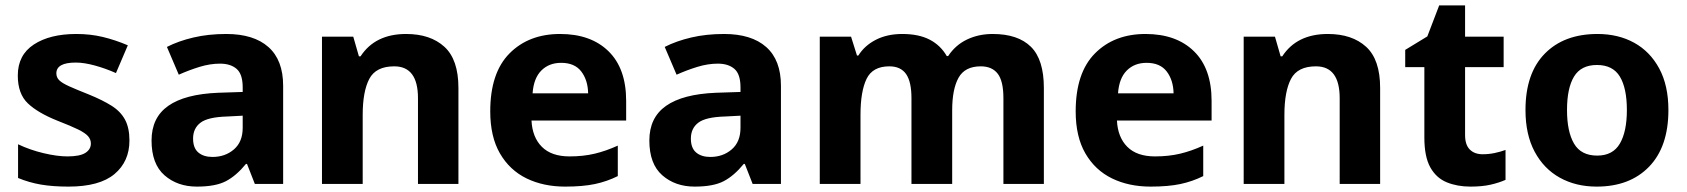

<svg xmlns="http://www.w3.org/2000/svg" viewBox="-20 -682 6255 712"><path d="M460 -161Q460 -83 404.5 -36.5Q349 10 234 10Q176 10 132 2.5Q88 -5 47 -22V-147Q91 -126 141.5 -114Q192 -102 230 -102Q276 -102 296.5 -115Q317 -128 317 -150Q317 -165 306.5 -177Q296 -189 269.5 -202Q243 -215 194 -234Q121 -263 83.5 -298.5Q46 -334 46 -402Q46 -478 105.5 -517Q165 -556 263 -556Q315 -556 361 -545Q407 -534 454 -514L410 -411Q372 -428 332 -439Q292 -450 261 -450Q189 -450 189 -410Q189 -395 199.5 -384.5Q210 -374 236.5 -362Q263 -350 311 -331Q360 -311 393.5 -290Q427 -269 443.5 -238.5Q460 -208 460 -161Z M819 -556Q921 -556 975.5 -507.5Q1030 -459 1030 -364V0H925L896 -74H892Q856 -30 817.5 -10Q779 10 710 10Q638 10 590 -32Q542 -74 542 -161Q542 -246 604 -289.5Q666 -333 789 -338L880 -341V-358Q880 -407 857.5 -426.5Q835 -446 796 -446Q759 -446 720 -434Q681 -422 643 -405L599 -508Q642 -530 697.5 -543Q753 -556 819 -556ZM823 -250Q751 -248 723.5 -227Q696 -206 696 -168Q696 -133 715.5 -116.5Q735 -100 768 -100Q815 -100 847.5 -128Q880 -156 880 -208V-253Z M1486 -556Q1576 -556 1628 -508.5Q1680 -461 1680 -356V0H1530V-318Q1530 -436 1442 -436Q1374 -436 1349.5 -389.5Q1325 -343 1325 -256V0H1174V-546H1290L1311 -473H1317Q1371 -556 1486 -556Z M2057 -556Q2171 -556 2236.5 -492Q2302 -428 2302 -308V-235H1951Q1954 -173 1989.5 -137.5Q2025 -102 2092 -102Q2143 -102 2185 -112Q2227 -122 2271 -142V-29Q2231 -9 2186 0.5Q2141 10 2076 10Q1995 10 1932.5 -20.5Q1870 -51 1834 -113Q1798 -175 1798 -269Q1798 -412 1869.5 -484Q1941 -556 2057 -556ZM2061 -449Q2016 -449 1987.5 -420.5Q1959 -392 1955 -336H2161Q2160 -385 2135.5 -417Q2111 -449 2061 -449Z M2665 -556Q2767 -556 2821.5 -507.5Q2876 -459 2876 -364V0H2771L2742 -74H2738Q2702 -30 2663.5 -10Q2625 10 2556 10Q2484 10 2436 -32Q2388 -74 2388 -161Q2388 -246 2450 -289.5Q2512 -333 2635 -338L2726 -341V-358Q2726 -407 2703.5 -426.5Q2681 -446 2642 -446Q2605 -446 2566 -434Q2527 -422 2489 -405L2445 -508Q2488 -530 2543.5 -543Q2599 -556 2665 -556ZM2669 -250Q2597 -248 2569.5 -227Q2542 -206 2542 -168Q2542 -133 2561.5 -116.5Q2581 -100 2614 -100Q2661 -100 2693.5 -128Q2726 -156 2726 -208V-253Z M3661 -556Q3755 -556 3803 -508.5Q3851 -461 3851 -356V0H3701V-318Q3701 -381 3680 -408.5Q3659 -436 3617 -436Q3558 -436 3534.5 -393.5Q3511 -351 3511 -273V0H3360V-318Q3360 -379 3340 -407.5Q3320 -436 3278 -436Q3216 -436 3193.5 -389.5Q3171 -343 3171 -256V0H3020V-546H3136L3158 -476H3163Q3186 -513 3228 -534.5Q3270 -556 3326 -556Q3387 -556 3427.5 -535Q3468 -514 3491 -474H3496Q3523 -515 3566 -535.5Q3609 -556 3661 -556Z M4228 -556Q4342 -556 4407.5 -492Q4473 -428 4473 -308V-235H4122Q4125 -173 4160.5 -137.5Q4196 -102 4263 -102Q4314 -102 4356 -112Q4398 -122 4442 -142V-29Q4402 -9 4357 0.5Q4312 10 4247 10Q4166 10 4103.5 -20.5Q4041 -51 4005 -113Q3969 -175 3969 -269Q3969 -412 4040.5 -484Q4112 -556 4228 -556ZM4232 -449Q4187 -449 4158.5 -420.5Q4130 -392 4126 -336H4332Q4331 -385 4306.5 -417Q4282 -449 4232 -449Z M4904 -556Q4994 -556 5046 -508.5Q5098 -461 5098 -356V0H4948V-318Q4948 -436 4860 -436Q4792 -436 4767.5 -389.5Q4743 -343 4743 -256V0H4592V-546H4708L4729 -473H4735Q4789 -556 4904 -556Z M5478 -110Q5501 -110 5522.5 -114.5Q5544 -119 5563 -126V-15Q5538 -4 5507 3Q5476 10 5433 10Q5384 10 5345 -6Q5306 -22 5284 -61.5Q5262 -101 5262 -172V-433H5191V-497L5273 -547L5317 -662H5413V-546H5556V-433H5413V-181Q5413 -145 5430.5 -127.5Q5448 -110 5478 -110Z M6167 -274Q6167 -138 6095.5 -64Q6024 10 5901 10Q5824 10 5764.5 -23Q5705 -56 5671 -119.5Q5637 -183 5637 -274Q5637 -410 5708.5 -483Q5780 -556 5904 -556Q5981 -556 6040 -523.5Q6099 -491 6133 -428Q6167 -365 6167 -274ZM5791 -274Q5791 -194 5817 -149.5Q5843 -105 5903 -105Q5961 -105 5987 -149.5Q6013 -194 6013 -274Q6013 -355 5987 -398Q5961 -441 5902 -441Q5843 -441 5817 -398Q5791 -355 5791 -274Z"/></svg>

Font: Noto Sans Meetei Mayek
Style: Bold
Weight: 700
Designer: Monotype Design Team and Neelakash Kshetrimayum
Foundry: Monotype Imaging Inc.
Version: Version 2.002; ttfautohint (v1.8.4.7-5d5b)